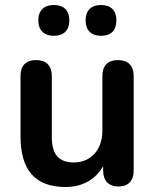

<svg xmlns="http://www.w3.org/2000/svg" viewBox="-20 -737 619 767"><path d="M384 -594C424 -594 445 -616 445 -656C445 -695 423 -717 384 -717C344 -717 322 -695 322 -656C322 -616 344 -594 384 -594ZM195 -594C235 -594 257 -616 257 -656C257 -695 235 -717 195 -717C156 -717 133 -695 133 -656C133 -616 156 -594 195 -594ZM242 10C308 10 361 -19 392 -73V-56C392 -15 414 8 453 8C493 8 514 -15 514 -56V-434C514 -475 491 -497 451 -497C411 -497 389 -475 389 -434V-214C389 -138 342 -88 275 -88C214 -88 187 -121 187 -190V-434C187 -475 164 -497 124 -497C84 -497 62 -475 62 -434V-192C62 -58 120 10 242 10Z"/></svg>

Font: Nunito
Style: Bold
Weight: 700
Designer: Vernon Adams
Foundry: Vernon Adams
Version: Version 3.602